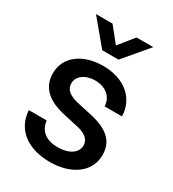

<svg xmlns="http://www.w3.org/2000/svg" viewBox="-180 -829 849 941"><g transform="rotate(30 245.0 -358.5)"><path d="M249 12.2C369.1 12.2 457 -48.3 457 -146.5C457 -221.2 411.1 -266.1 310.5 -288.6L222.7 -308.1C176.3 -318.8 148.4 -339.8 148.4 -374.5C148.4 -414.1 185.5 -445.3 244.1 -445.3C305.2 -445.3 345.2 -408.7 346.2 -358.4H444.8C441.9 -462.4 358.9 -526.9 242.7 -526.9C124.5 -526.9 45.4 -463.9 45.4 -372.6C45.4 -295.9 96.2 -246.6 193.4 -225.1L278.8 -206.1C323.2 -196.3 353 -175.8 353 -140.6C353 -99.6 312.5 -69.8 247.1 -69.8C180.2 -69.8 141.1 -101.1 135.3 -156.7H33.7C41 -44.9 130.9 12.2 249 12.2ZM245.1 -644.5 177.2 -729H84V-728.5L198.7 -590.8H291L407.2 -728.5V-729H313Z"/></g></svg>

Font: Inteeer Medium
Style: Regular
Weight: 500
Designer: Rasmus Andersson
Foundry: rsms
Version: Version 4.001;Glyphs 3.4 (3402)